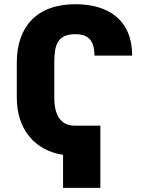

<svg xmlns="http://www.w3.org/2000/svg" viewBox="-20 -737 713 920"><path d="M460.9 -134.8H339.8C269.5 -134.8 240.2 -186.5 240.2 -268.6V-438.5C240.2 -521.5 254.9 -573.2 340.8 -573.2C395.5 -573.2 432.6 -550.8 432.6 -470.7H613.3C613.3 -638.7 502.9 -716.8 340.8 -716.8C154.3 -716.8 60.5 -606.4 60.5 -437.5V-268.6C60.5 -121.1 143.1 -16.6 282.2 4.9V163.1H460.9Z"/></svg>

Font: Pretendard Black
Style: Regular
Weight: 900
Designer: Base glyphs from Inter by Rasmus Andersson; Hangeul glyphs from Noto Sans CJK(Source Han Sans) by Jang Soo-young and Kan
Foundry: Kil Hyung-jin
Version: Version 1.309;Glyphs 3.2 (3225)